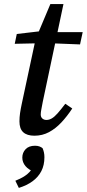

<svg xmlns="http://www.w3.org/2000/svg" viewBox="-20 -650 424 938"><path d="M52 -436 62 -484 199 -500V-493H384L371 -433L193 -440L190 -439ZM148 13Q112 13 93.5 -4Q75 -21 75 -57Q75 -77 78 -97.5Q81 -118 87 -146L154 -459L226 -630H290L189 -153Q185 -131 182 -116Q179 -101 179 -91Q179 -78 187 -71Q195 -64 207 -64Q220 -64 233 -71.5Q246 -79 261.5 -96.5Q277 -114 299 -143L333 -120Q308 -82 280 -52Q252 -22 219.5 -4.5Q187 13 148 13ZM197 118Q197 157 182 186Q167 215 139 235.5Q111 256 72 268L55 233Q80 223 97 212.5Q114 202 125 189.5Q136 177 145 161L149 190Q120 180 104.5 161.5Q89 143 89 120Q89 96 105 79Q121 62 151 62Q164 62 173 65.5Q182 69 188 74Q192 83 194.5 94Q197 105 197 118Z"/></svg>

Font: Source Serif 4 Medium
Style: Italic
Weight: 500
Italic angle: -12°
Designer: Frank Grießhammer
Foundry: Adobe Systems Incorporated
Version: Version 4.004;hotconv 1.0.116;makeotfexe 2.5.65601